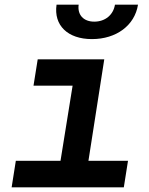

<svg xmlns="http://www.w3.org/2000/svg" viewBox="-20 -805 640 825"><path d="M375 -637C480 -637 559 -696 573 -785H474C467 -741 432 -712 385 -712C339 -712 312 -741 318 -785H223C210 -696 271 -637 375 -637ZM30 0H512L530 -114H360L428 -550H142L124 -437H292L240 -114H48Z"/></svg>

Font: JetBrains Mono
Style: Bold Italic
Weight: 558
Italic angle: -9°
Monospace: yes
Designer: Philipp Nurullin, Konstantin Bulenkov
Foundry: JetBrains
Version: Version 2.305